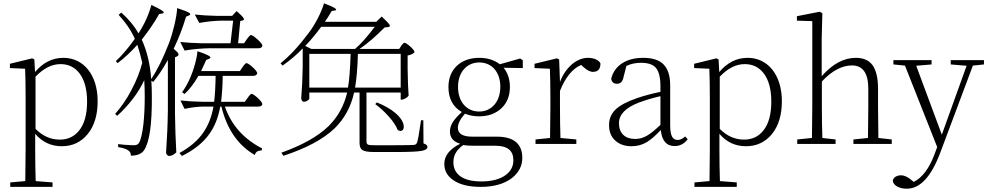

<svg xmlns="http://www.w3.org/2000/svg" viewBox="-20 -871 5975 1162"><path d="M298 260V233L196 225C194 166 193 102 193 32V-61C236 -11 289 14 354 14C419 14 471 -11 511 -60C551 -109 571 -176 571 -259C571 -416 487 -521 364 -521C297 -521 240 -492 192 -435L188 -511L175 -518L40 -485V-459L132 -455C134 -405 135 -346 135 -278V33C135 82 134 146 133 225L42 233V260ZM342 -26C287 -26 238 -48 195 -91V-407C244 -458 294 -483 346 -483C395 -483 433 -464 462 -426C492 -386 507 -329 507 -256C507 -179 491 -120 458 -80C429 -44 390 -26 342 -26Z M1003 73C1018 73 1032 66 1047 51C1043 -23 1040 -101 1039 -184V-524L1052 -530C1059 -534 1062 -539 1060 -545C1057 -552 1048 -562 1031 -576C1062 -641 1087 -705 1106 -770L1123 -777C1133 -782 1134 -787 1127 -792C1118 -799 1093 -809 1052 -822C1051 -795 1045 -760 1035 -717C1025 -676 1014 -639 1002 -608C969 -523 934 -451 895 -392C889 -481 870 -561 838 -631C881 -686 916 -737 943 -786L961 -789C972 -791 974 -795 967 -802C958 -810 935 -823 896 -841C881 -784 855 -726 818 -669C793 -714 758 -756 714 -795L698 -781C740 -736 773 -688 796 -636C756 -580 718 -535 681 -501L692 -489C735 -522 775 -559 811 -600C823 -563 833 -527 841 -491C827 -437 805 -382 776 -327C746 -270 713 -222 677 -182L689 -170C723 -200 755 -235 785 -274C814 -312 836 -349 853 -386C855 -353 856 -320 856 -285C856 -224 853 -168 848 -119C841 -62 832 -24 821 -6C815 3 806 8 793 8C779 8 758 7 731 5C719 4 707 2 695 1V19C724 24 745 31 756 39C767 46 772 56 772 71C811 71 837 60 852 38C885 -11 900 -119 899 -287C899 -320 898 -352 896 -383L907 -375C934 -407 964 -451 996 -508V-207C995 -120 991 -33 985 53C985 62 995 73 1003 73ZM1081 73C1154 37 1209 -7 1246 -59C1279 -104 1301 -160 1313 -226H1320C1353 -90 1420 8 1522 67C1525 56 1531 49 1538 45C1543 42 1552 40 1564 39L1566 27C1455 -30 1380 -114 1341 -226H1544C1558 -226 1566 -231 1568 -241C1568 -256 1516 -303 1503 -303C1498 -303 1492 -297 1483 -285C1482 -282 1480 -280 1479 -279L1462 -255H1318C1323 -294 1327 -346 1328 -412H1512C1526 -412 1534 -417 1537 -428C1537 -443 1485 -489 1472 -489C1467 -489 1461 -483 1452 -471C1451 -468 1449 -466 1448 -465L1432 -441H1197C1206 -460 1217 -483 1228 -508L1245 -515C1255 -519 1256 -524 1249 -530C1240 -537 1215 -548 1175 -561C1171 -506 1143 -416 1111 -359C1110 -358 1109 -355 1107 -352C1096 -333 1088 -320 1082 -313L1097 -302C1128 -331 1156 -368 1181 -412H1285C1284 -347 1281 -294 1276 -255H1205C1153 -256 1109 -259 1072 -263L1097 -212C1136 -221 1173 -225 1209 -226H1272C1261 -165 1241 -114 1212 -71C1179 -22 1130 20 1066 55ZM1097 -565C1150 -574 1200 -578 1247 -579H1544C1558 -579 1566 -584 1568 -595C1568 -610 1512 -659 1499 -659C1495 -659 1489 -654 1481 -643C1478 -639 1476 -636 1474 -634L1457 -609H1421L1434 -744L1448 -747C1456 -748 1458 -753 1455 -760C1450 -769 1436 -783 1412 -804L1385 -775H1292C1240 -776 1196 -779 1159 -783L1186 -732C1233 -741 1277 -745 1318 -746H1391L1375 -609H1204C1152 -610 1108 -613 1071 -617Z M1695 72C1832 27 1936 -28 2005 -94C2064 -152 2104 -224 2123 -311H2156V-6C2156 15 2162 30 2173 37C2185 45 2209 49 2245 49H2371C2452 49 2506 47 2532 42C2555 38 2567 30 2567 18C2567 9 2559 2 2543 -3L2542 -143H2528C2517 -65 2509 -20 2504 -8C2501 1 2494 5 2485 6C2474 7 2435 8 2369 8H2248C2226 8 2212 7 2207 4C2201 1 2198 -5 2198 -14V-304V-311H2405V-268H2411C2424 -268 2446 -281 2453 -292C2450 -332 2448 -385 2447 -452V-535C2467 -539 2481 -546 2489 -555C2489 -570 2441 -612 2428 -612C2424 -612 2419 -608 2412 -599C2410 -596 2409 -594 2408 -593L2396 -575H2156C2201 -605 2251 -648 2308 -705L2328 -707C2339 -708 2342 -713 2338 -720C2333 -729 2317 -746 2290 -771L2257 -739H1946C1957 -754 1971 -776 1988 -805L2005 -807C2029 -811 2008 -826 1941 -851C1925 -796 1887 -722 1847 -670C1791 -595 1735 -534 1678 -488L1690 -474C1737 -507 1778 -542 1812 -578V-470C1811 -399 1808 -334 1803 -275C1803 -266 1811 -255 1818 -255C1827 -255 1835 -258 1842 -263C1849 -267 1852 -271 1852 -274V-311H2081C2062 -230 2024 -163 1969 -108C1904 -45 1809 8 1683 53ZM2387 -84C2414 -68 2432 -89 2420 -125C2413 -146 2397 -166 2374 -186C2345 -211 2308 -232 2261 -251L2251 -241C2278 -221 2305 -197 2331 -168C2360 -136 2378 -108 2387 -84ZM1852 -545H2102C2099 -452 2094 -384 2086 -341H1852ZM2129 -341C2138 -393 2144 -461 2146 -545H2405V-341ZM1827 -593C1858 -624 1890 -663 1924 -709H2248C2204 -650 2164 -605 2129 -575H1864Z M2890 260C2969 260 3032 242 3079 206C3120 173 3141 133 3141 85C3141 -1 3089 -44 2986 -44H2837C2780 -44 2751 -62 2751 -98C2751 -122 2765 -150 2794 -183C2821 -172 2849 -167 2880 -167C2935 -167 2979 -183 3014 -215C3049 -248 3066 -291 3066 -345C3066 -391 3053 -430 3028 -461L3144 -459V-506L3128 -517L3005 -482C2972 -508 2930 -521 2880 -521C2769 -521 2694 -452 2694 -345C2694 -274 2721 -224 2775 -193C2750 -170 2732 -150 2721 -133C2709 -114 2703 -94 2703 -75C2703 -38 2724 -13 2765 -1C2701 31 2669 72 2669 121C2669 163 2688 196 2726 221C2765 247 2819 260 2890 260ZM2892 227C2785 227 2724 186 2724 111C2724 89 2729 70 2739 53C2748 38 2762 22 2783 7C2802 10 2824 11 2849 11H2978C3051 11 3087 40 3087 99C3087 136 3071 167 3038 190C3003 215 2954 227 2892 227ZM2881 -493C2957 -493 3008 -434 3008 -346C3008 -257 2956 -196 2880 -196C2803 -196 2752 -256 2752 -345C2752 -433 2804 -493 2881 -493Z M3468 0V-27L3372 -36C3370 -91 3369 -155 3369 -226V-321C3402 -403 3444 -455 3497 -478L3508 -468C3531 -447 3551 -436 3568 -436C3599 -436 3614 -453 3614 -487C3605 -507 3575 -521 3539 -521C3470 -521 3402 -463 3369 -375L3364 -511L3351 -518L3215 -485V-459L3308 -455C3310 -405 3311 -347 3311 -281V-226C3311 -173 3310 -109 3309 -36L3221 -27V0Z M3802 14C3835 14 3866 6 3893 -10C3918 -25 3946 -49 3979 -84C3986 -19 4014 13 4063 13C4095 13 4121 -1 4142 -28L4127 -45C4111 -31 4096 -24 4082 -24C4067 -24 4055 -30 4048 -43C4040 -57 4036 -80 4036 -113V-354C4036 -413 4022 -455 3995 -482C3969 -508 3928 -521 3872 -521C3771 -521 3699 -475 3679 -395C3682 -374 3694 -364 3714 -364C3735 -364 3748 -377 3753 -402L3771 -472C3798 -485 3828 -491 3859 -491C3901 -491 3931 -481 3948 -462C3967 -441 3977 -404 3977 -349V-315C3923 -304 3876 -291 3835 -277C3774 -256 3731 -233 3704 -207C3679 -182 3666 -151 3666 -114C3666 -73 3679 -42 3705 -19C3730 3 3762 14 3802 14ZM3825 -30C3794 -30 3770 -38 3753 -54C3735 -71 3726 -94 3726 -125C3726 -178 3766 -219 3846 -250C3883 -264 3926 -277 3977 -289V-115C3944 -84 3917 -62 3896 -50C3873 -37 3850 -30 3825 -30Z M4439 260V233L4337 225C4335 166 4334 102 4334 32V-61C4377 -11 4430 14 4495 14C4560 14 4612 -11 4652 -60C4692 -109 4712 -176 4712 -259C4712 -416 4628 -521 4505 -521C4438 -521 4381 -492 4333 -435L4329 -511L4316 -518L4181 -485V-459L4273 -455C4275 -405 4276 -346 4276 -278V33C4276 82 4275 146 4274 225L4183 233V260ZM4483 -26C4428 -26 4379 -48 4336 -91V-407C4385 -458 4435 -483 4487 -483C4536 -483 4574 -464 4603 -426C4633 -386 4648 -329 4648 -256C4648 -179 4632 -120 4599 -80C4570 -44 4531 -26 4483 -26Z M5037 0V-27L4957 -36C4955 -91 4954 -155 4954 -226V-378C5015 -443 5076 -475 5136 -475C5202 -475 5235 -428 5235 -334V-226C5235 -173 5234 -109 5233 -36L5145 -27V0H5377V-27L5296 -36C5295 -108 5294 -171 5294 -226V-334C5294 -400 5282 -448 5259 -479C5237 -507 5204 -521 5160 -521C5087 -521 5018 -484 4953 -410V-639L4957 -791L4941 -800L4803 -773V-746L4896 -743V-226C4896 -173 4895 -109 4894 -36L4805 -27V0Z M5468 271C5549 271 5616 198 5671 52L5868 -474L5935 -481V-507H5734V-481L5830 -473L5680 -56L5525 -473L5618 -481V-507H5387V-481L5457 -474L5652 19L5636 62C5604 148 5562 204 5510 230L5499 221C5475 200 5453 190 5433 190C5420 190 5410 193 5401 198C5391 204 5385 212 5383 223C5385 238 5395 250 5412 259C5427 267 5446 271 5468 271Z"/></svg>

Font: AllPunType ExtraLight
Style: Regular
Weight: 280
Version: 1.0